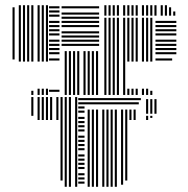

<svg xmlns="http://www.w3.org/2000/svg" viewBox="-20 -716 722 736"><path d="M108 -272H100V-344H108ZM132 -256H124V-344H132ZM148 -256H140V-344H148ZM164 -256H156V-344H164ZM180 -256H172V-344H180ZM204 -256H196V-344H204ZM220 -24H212V-344H220ZM236 0H228V-344H236ZM252 0H244V-344H252ZM276 0H268V-344H276ZM304 -12H280V-20H304ZM304 -28H280V-36H304ZM304 -44H280V-52H304ZM304 -68H280V-76H304ZM304 -84H280V-92H304ZM304 -100H280V-108H304ZM304 -116H280V-124H304ZM304 -140H280V-148H304ZM304 -156H280V-164H304ZM304 -172H280V-180H304ZM304 -188H280V-196H304ZM304 -212H280V-220H304ZM304 -228H280V-236H304ZM304 -244H280V-252H304ZM304 -260H280V-268H304ZM304 -284H280V-292H304ZM304 -300H280V-308H304ZM304 -316H280V-324H304ZM304 -332H280V-340H304ZM324 0H316V-296H324ZM340 0H332V-296H340ZM356 0H348V-296H356ZM380 0H372V-296H380ZM396 0H388V-296H396ZM412 0H404V-296H412ZM428 0H420V-296H428ZM452 -8H444V-296H452ZM468 -24H460V-296H468ZM484 -256H476V-296H484ZM500 -256H492V-296H500ZM512 -316H304V-324H512ZM512 -332H304V-340H512ZM520 -332H512V-340H520ZM548 -256H540V-272H548ZM564 -264H556V-272H564ZM548 -280H540V-336H548ZM564 -280H556V-336H564ZM580 -280H572V-336H580ZM36 -488H28V-688H36ZM60 -480H52V-696H60ZM76 -480H68V-696H76ZM92 -480H84V-696H92ZM108 -352H100V-368H108ZM108 -480H100V-696H108ZM132 -352H124V-376H132ZM132 -480H124V-696H132ZM148 -352H140V-376H148ZM148 -480H140V-696H148ZM164 -352H156V-376H164ZM164 -480H156V-696H164ZM208 -364H168V-372H208ZM208 -484H168V-492H208ZM208 -508H168V-516H208ZM208 -524H168V-532H208ZM208 -540H168V-548H208ZM208 -556H168V-564H208ZM208 -580H168V-588H208ZM208 -596H168V-604H208ZM208 -612H168V-620H208ZM208 -628H168V-636H208ZM208 -652H168V-660H208ZM208 -668H168V-676H208ZM208 -684H168V-692H208ZM236 -352H228V-520H236ZM252 -352H244V-520H252ZM268 -352H260V-520H268ZM284 -352H276V-520H284ZM308 -352H300V-520H308ZM324 -352H316V-520H324ZM340 -352H332V-520H340ZM356 -352H348V-520H356ZM360 -540H216V-548H360ZM360 -556H216V-564H360ZM360 -572H216V-580H360ZM360 -588H216V-596H360ZM360 -612H216V-620H360ZM360 -628H216V-636H360ZM360 -644H216V-652H360ZM360 -660H216V-668H360ZM360 -684H216V-692H360ZM388 -352H380V-648H388ZM404 -352H396V-648H404ZM420 -352H412V-648H420ZM436 -352H428V-648H436ZM460 -352H452V-648H460ZM476 -352H468V-376H476ZM476 -480H468V-648H476ZM492 -352H484V-376H492ZM492 -480H484V-648H492ZM508 -352H500V-376H508ZM508 -480H500V-648H508ZM532 -352H524V-376H532ZM532 -480H524V-648H532ZM548 -352H540V-376H548ZM548 -480H540V-648H548ZM564 -352H556V-368H564ZM564 -480H556V-648H564ZM640 -484H576V-492H640ZM656 -508H576V-516H656ZM656 -524H576V-532H656ZM656 -540H576V-548H656ZM656 -556H576V-564H656ZM656 -580H576V-588H656ZM656 -596H576V-604H656ZM656 -612H576V-620H656ZM656 -628H576V-636H656ZM388 -656H380V-696H388ZM404 -656H396V-696H404ZM420 -656H412V-696H420ZM436 -656H428V-696H436ZM460 -656H452V-696H460ZM476 -656H468V-696H476ZM492 -656H484V-696H492ZM508 -656H500V-696H508ZM532 -656H524V-696H532ZM548 -656H540V-696H548ZM564 -656H556V-696H564ZM580 -656H572V-696H580ZM604 -656H596V-696H604ZM620 -656H612V-696H620ZM636 -656H628V-688H636ZM652 -656H644V-672H652Z"/></svg>

Font: Rubik Lines
Style: Regular
Weight: 400
Designer: Hubert and Fischer, NaN
Foundry: Hubert and Fischer, NaN
Version: Version 2.201